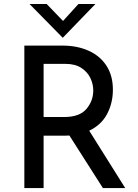

<svg xmlns="http://www.w3.org/2000/svg" viewBox="-20 -954 699 974"><path d="M502 0 332 -266.6Q324.2 -265.6 307.6 -265.6H201.2V0H103.5V-722.7H296.9Q371.1 -722.7 429.2 -696.8Q487.3 -670.9 520 -620.6Q552.7 -570.3 552.7 -499Q552.7 -431.6 523.4 -376Q494.1 -320.3 432.6 -291L615.2 0ZM453.1 -495.1Q453.1 -527.3 438.5 -558.1Q423.8 -588.9 392.6 -609.4Q361.3 -629.9 313.5 -629.9H201.2V-360.4H305.7Q383.8 -360.4 418.5 -401.4Q453.1 -442.4 453.1 -495.1ZM463.9 -933.6 298.8 -762.7H297.9L129.9 -933.6H216.8L299.8 -847.7L377.9 -933.6Z"/></svg>

Font: Josefin Sans CFJ
Style: Regular
Weight: 400
Designer: Santiago Orozco
Foundry: Typemade
Version: Version 2.000